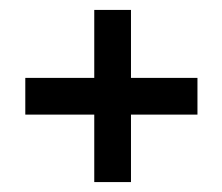

<svg xmlns="http://www.w3.org/2000/svg" viewBox="-20 -475 448 387"><path d="M31 -318H170V-455H244V-318H378V-244H244V-108H170V-244H31Z"/></svg>

Font: Zilla Slab SemiBold
Style: Regular
Weight: 600
Designer: Typotheque.com
Foundry: Typotheque type foundry
Version: Version 1.1; 2017